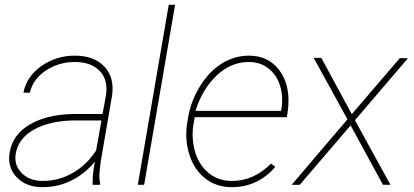

<svg xmlns="http://www.w3.org/2000/svg" viewBox="-20 -770 1724 800"><path d="M366.2 0Q364.7 -43 375.5 -96.7Q334.5 -46.4 278.1 -18.1Q221.7 10.3 155.8 9.8Q89.4 9.8 49.8 -31.2Q10.3 -72.3 20 -133.8Q32.2 -208.5 102.8 -250.5Q173.3 -292.5 281.7 -294.9H407.2L421.4 -372.1Q431.6 -437 395.5 -474.4Q359.4 -511.7 291.5 -511.7Q225.1 -511.7 171.4 -476.3Q117.7 -440.9 104 -383.3L77.6 -384.3Q91.3 -452.1 152.8 -495.1Q214.4 -538.1 291.5 -538.1Q372.1 -538.1 415 -492.4Q458 -446.8 446.8 -371.1L398.4 -88.9L395 -55.7Q392.6 -29.8 397 -4.4L396.5 0ZM155.3 -16.1Q220.7 -15.1 279.8 -47.6Q338.9 -80.1 380.4 -142.6L402.8 -268.1H284.7Q186 -266.1 121.8 -230.2Q57.6 -194.3 45.9 -131.8Q37.1 -83.5 69.1 -50.3Q101.1 -17.1 155.3 -16.1Z M580.6 0H554.2L683.1 -750H709.5Z M945.3 9.8Q881.8 9.8 835.9 -25.9Q790 -61.5 769.8 -123.3Q749.5 -185.1 759.3 -252.9L763.2 -277.3Q774.9 -348.6 813.2 -410.6Q851.6 -472.7 904.3 -505.4Q957 -538.1 1017.1 -538.1Q1097.2 -538.1 1142.6 -479Q1188 -419.9 1181.2 -327.6L1179.7 -312.5L1175.3 -281.7H791.5L786.1 -252.9Q779.3 -211.9 785.6 -169.9Q796.4 -100.1 839.1 -58.3Q881.8 -16.6 944.8 -16.1Q1036.1 -15.1 1109.4 -88.4L1127 -74.7Q1054.7 9.8 945.3 9.8ZM1017.1 -511.7Q941.9 -511.7 882.6 -455.3Q823.2 -398.9 794.4 -308.1H1150.9L1152.3 -314.5Q1158.7 -349.6 1153.3 -384.8Q1144.5 -442.4 1107.7 -477.1Q1070.8 -511.7 1017.1 -511.7Z M1445.8 -294.4 1646 -527.8 1679.7 -527.3 1459 -269 1606.9 0H1575.7L1440.9 -247.6L1229 0H1195.3L1427.7 -272.9L1287.1 -528.8H1318.8Z"/></svg>

Font: TypoPRO Roboto
Style: Italic
Weight: 250
Italic angle: -12°
Designer: Google
Version: Version 2.136; 2016